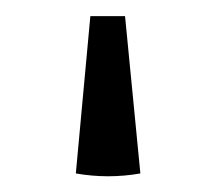

<svg xmlns="http://www.w3.org/2000/svg" viewBox="-20 -116 267 238"><path d="M135 -96 154 99Q114 106 74 99L92 -96Z"/></svg>

Font: Piazzolla 24pt
Style: Regular
Weight: 400
Designer: Juan Pablo del Peral
Foundry: Huerta Tipografica
Version: Version 2.005